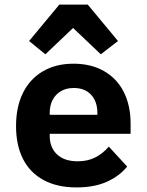

<svg xmlns="http://www.w3.org/2000/svg" viewBox="-20 -806 640 838"><path d="M50 -256Q50 -340 80.5 -401Q111 -462 167.5 -495Q224 -528 301 -528Q377 -528 433.5 -496Q490 -464 520 -405Q550 -346 550 -266V-222H197V-213Q197 -162 229 -132Q261 -102 319 -102Q363 -102 396 -119Q429 -136 455 -166L535 -79Q502 -38 447 -13Q392 12 314 12Q229 12 169.5 -20.5Q110 -53 80 -113Q50 -173 50 -256ZM197 -313V-305H405V-313Q405 -363 377.5 -392.5Q350 -422 302 -422Q270 -422 246.5 -408.5Q223 -395 210 -370.5Q197 -346 197 -313ZM363 -786 495 -627 420 -569 299 -684 178 -569 107 -627 239 -786Z"/></svg>

Font: iA Writer Quattro V
Style: Regular
Weight: 400
Designer: Mike Abbink, Paul van der Laan, Pieter van Rosmalen, Oliver Reichenstein
Foundry: Information Architects Inc.
Version: Version 2.000